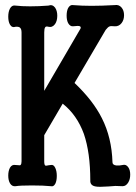

<svg xmlns="http://www.w3.org/2000/svg" viewBox="-20 -737 540 761"><path d="M65.4 -608.4V-97.7L64.5 -88.9Q63.5 -85 61.5 -83Q59.6 -81.1 56.6 -82L42 -83Q27.3 -85.9 19.5 -72.3Q12.7 -59.6 12.7 -41Q12.7 -22.5 19.5 -10.7Q27.3 2.9 42 1Q58.6 -2 106.4 -2Q153.3 -2 181.6 1Q192.4 3.9 199.2 -8.8Q205.1 -20.5 205.1 -40Q205.1 -58.6 199.2 -71.3Q192.4 -85.9 181.6 -83L172.9 -82Q162.1 -79.1 159.2 -81.1Q155.3 -84 155.3 -97.7V-201.2L228.5 -326.2Q285.2 -281.2 312.5 -206.1Q337.9 -131.8 337.9 -21.5Q336.9 -2 358.4 2Q371.1 4.9 410.2 2Q427.7 1 437.5 0Q453.1 0 465.8 1Q479.5 1 488.3 -13.7Q496.1 -26.4 496.1 -44.9Q496.1 -63.5 488.3 -74.2Q479.5 -86.9 465.8 -83Q453.1 -80.1 441.4 -81.1Q425.8 -83 425.8 -93.8Q422.9 -191.4 383.8 -268.6Q348.6 -338.9 275.4 -408.2L397.5 -616.2L399.4 -619.1Q408.2 -629.9 413.1 -631.8Q418.9 -634.8 434.6 -632.8Q451.2 -631.8 461.9 -645.5Q471.7 -658.2 471.7 -676.8Q471.7 -695.3 461.9 -707Q451.2 -719.7 434.6 -716.8Q381.8 -713.9 342.8 -713.9Q304.7 -713.9 269.5 -716.8Q257.8 -718.8 250 -705.1Q244.1 -693.4 244.1 -674.8Q244.1 -657.2 250 -645.5Q257.8 -631.8 269.5 -632.8Q291 -635.7 296.9 -632.8Q303.7 -628.9 295.9 -618.2L155.3 -377V-608.4Q155.3 -624 159.2 -628.9Q162.1 -633.8 171.9 -630.9Q187.5 -627 198.2 -641.6Q207 -654.3 207 -674.8Q207 -694.3 198.2 -707Q187.5 -720.7 171.9 -714.8Q133.8 -711.9 99.6 -711.9Q65.4 -711.9 42 -714.8Q27.3 -717.8 19.5 -703.1Q12.7 -690.4 12.7 -670.9Q12.7 -651.4 19.5 -639.6Q27.3 -626 42 -630.9Q53.7 -631.8 58.6 -627.9Q65.4 -623 65.4 -608.4Z"/></svg>

Font: GungsuhChe
Style: Regular
Weight: 400
Monospace: yes
Version: Version 2.21